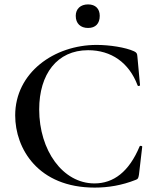

<svg xmlns="http://www.w3.org/2000/svg" viewBox="-20 -840 709 872"><path d="M380 -713C414 -713 433 -733 433 -768C433 -800 414 -820 380 -820C346 -820 324 -800 324 -768C324 -733 346 -713 380 -713ZM419 -636C226 -636 49 -510 49 -316C49 -165 153 12 410 12C471 12 533 2 596 -23C607 -27 608 -30 611 -46L626 -174C626 -177 616 -180 614 -175C566 -60 496 -7 409 -7C265 -7 158 -157 158 -343C158 -503 239 -612 380 -612C485 -612 566 -556 605 -452C607 -447 616 -450 616 -453L604 -583C603 -597 601 -601 589 -607C550 -625 477 -636 419 -636Z"/></svg>

Font: Cormorant SC Semi
Style: Regular
Weight: 600
Designer: Christian Thalmann (Catharsis Fonts)
Version: Version 1.000;PS 001.000;hotconv 1.0.70;makeotf.lib2.5.58329